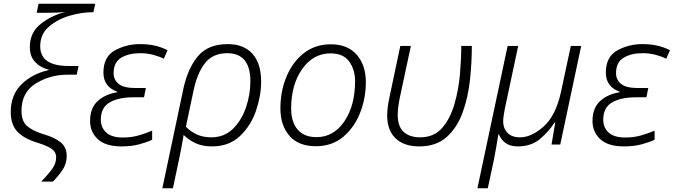

<svg xmlns="http://www.w3.org/2000/svg" viewBox="-20 -780 3635 1036"><path d="M202 200H265Q297 168 318.5 135Q340 102 340 62Q340 13 305.5 -13.5Q271 -40 217 -55Q156 -74 126 -100Q96 -126 96 -182Q96 -282 173 -329.5Q250 -377 345 -377H394L404 -424H350Q197 -424 197 -530Q197 -596 244.5 -636.5Q292 -677 357 -695.5Q422 -714 476 -714H484L494 -760H188L178 -711H227Q262 -711 284 -712Q306 -713 332 -715Q260 -698 200.5 -651.5Q141 -605 141 -526Q141 -476 169.5 -445.5Q198 -415 243 -404V-402Q154 -382 96 -325Q38 -268 38 -176Q38 -107 74 -69.5Q110 -32 179 -11Q234 6 258.5 23Q283 40 283 69Q283 99 264.5 127Q246 155 202 200Z M636 10Q689 10 732 -1.5Q775 -13 801 -26V-75Q766 -60 727 -49Q688 -38 643 -38Q582 -38 553 -65Q524 -92 524 -134Q524 -200 572 -227.5Q620 -255 700 -255H757L767 -305H711Q647 -305 620 -327.5Q593 -350 593 -385Q593 -444 634 -468.5Q675 -493 736 -493Q774 -493 807.5 -484Q841 -475 864 -463L884 -509Q853 -525 817 -533.5Q781 -542 734 -542Q662 -542 600 -508Q538 -474 538 -388Q538 -312 613 -285L612 -282Q548 -272 507 -234.5Q466 -197 466 -127Q466 -68 508 -29Q550 10 636 10Z M856 236H913L946 80Q953 47 959 15.5Q965 -16 971 -52Q996 -26 1034 -8Q1072 10 1124 10Q1216 10 1275 -46Q1334 -102 1361.5 -183Q1389 -264 1389 -340Q1389 -438 1342 -490Q1295 -542 1209 -542Q1101 -542 1046.5 -475Q992 -408 969 -299ZM1120 -39Q1074 -39 1040 -55.5Q1006 -72 983 -96L1023 -285Q1043 -384 1085.5 -438.5Q1128 -493 1206 -493Q1331 -493 1331 -341Q1331 -272 1308 -202.5Q1285 -133 1238 -86Q1191 -39 1120 -39Z M1684 9Q1771 9 1831 -41Q1891 -91 1922.5 -170Q1954 -249 1954 -337Q1954 -428 1905 -484.5Q1856 -541 1765 -541Q1681 -541 1620 -493.5Q1559 -446 1526 -367Q1493 -288 1493 -195Q1493 -103 1542 -47Q1591 9 1684 9ZM1688 -40Q1621 -40 1586 -81Q1551 -122 1551 -194Q1551 -323 1610.5 -407.5Q1670 -492 1764 -492Q1833 -492 1864.5 -447.5Q1896 -403 1896 -343Q1896 -210 1838 -125Q1780 -40 1688 -40Z M2242 10Q2334 10 2390.5 -41Q2447 -92 2476.5 -173.5Q2506 -255 2516 -349.5Q2526 -444 2526 -532H2469Q2469 -466 2462 -382Q2455 -298 2432.5 -219.5Q2410 -141 2366 -90Q2322 -39 2247 -39Q2191 -39 2158.5 -68Q2126 -97 2126 -161Q2126 -199 2138 -256L2197 -532H2140L2081 -253Q2069 -196 2069 -158Q2069 -77 2114.5 -33.5Q2160 10 2242 10Z M2556 236H2612L2644 87Q2651 52 2658 11.5Q2665 -29 2669 -55H2672Q2683 -27 2707.5 -8.5Q2732 10 2774 10Q2847 10 2895.5 -31.5Q2944 -73 2972 -119H2976L2956 0H3003L3116 -532H3060L3007 -284Q2979 -156 2913.5 -97.5Q2848 -39 2786 -39Q2741 -39 2718 -63.5Q2695 -88 2695 -125Q2695 -136 2697 -152Q2699 -168 2704 -193L2776 -532H2719Z M3347 10Q3400 10 3443 -1.5Q3486 -13 3512 -26V-75Q3477 -60 3438 -49Q3399 -38 3354 -38Q3293 -38 3264 -65Q3235 -92 3235 -134Q3235 -200 3283 -227.5Q3331 -255 3411 -255H3468L3478 -305H3422Q3358 -305 3331 -327.5Q3304 -350 3304 -385Q3304 -444 3345 -468.5Q3386 -493 3447 -493Q3485 -493 3518.5 -484Q3552 -475 3575 -463L3595 -509Q3564 -525 3528 -533.5Q3492 -542 3445 -542Q3373 -542 3311 -508Q3249 -474 3249 -388Q3249 -312 3324 -285L3323 -282Q3259 -272 3218 -234.5Q3177 -197 3177 -127Q3177 -68 3219 -29Q3261 10 3347 10Z"/></svg>

Font: Noto Sans UI Light
Style: Italic
Weight: 300
Italic angle: -12°
Designer: Monotype Design Team
Foundry: Monotype Imaging Inc.
Version: Version 1.901